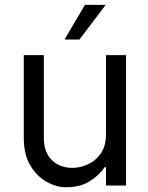

<svg xmlns="http://www.w3.org/2000/svg" viewBox="-20 -776 620 803"><path d="M423.3 -215.9V-545.5H507.1V0H423.3V-76.7H417.6Q397.4 -45.8 357.4 -19.4Q317.5 7.1 255.7 7.1Q215.9 7.1 175.2 -15.4Q134.6 -38 107.1 -83.6Q79.5 -129.3 79.5 -198.9V-545.5H163.4V-198.9Q163.4 -139.2 196.9 -106.5Q230.5 -73.9 282.7 -73.9Q313.9 -73.9 346.4 -88.1Q378.9 -102.3 401.1 -133.5Q423.3 -164.8 423.3 -215.9ZM250 -610.8 335.2 -755.7H421.9L312.5 -610.8Z"/></svg>

Font: Interface
Style: Regular
Weight: 400
Designer: Rasmus Andersson
Foundry: rsms
Version: Version 1.8